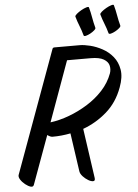

<svg xmlns="http://www.w3.org/2000/svg" viewBox="-85 -885 693 966"><g transform="rotate(-5 262.0 -402.0)"><path d="M-25 -28 200 -645Q202 -652 211 -652H338Q360 -652 390.5 -644.5Q421 -637 451.5 -620.5Q482 -604 504 -577Q526 -550 532.5 -512Q539 -474 520 -423Q493 -349 439 -302Q385 -255 319 -231L355 20Q357 35 346.5 35.5Q336 36 321.5 27.5Q307 19 295 6Q283 -7 281 -20L253 -214Q208 -205 162 -205Q151 -205 136 -216L47 28Q43 39 30.5 35.5Q18 32 3.5 20.5Q-11 9 -19.5 -4.5Q-28 -18 -25 -28ZM387 -582H268L158 -278Q204 -284 252.5 -302Q301 -320 346 -348Q391 -376 425.5 -413.5Q460 -451 477 -497Q484 -517 479.5 -536.5Q475 -556 453 -569Q431 -582 387 -582ZM488 -699Q481 -725 471.5 -748.5Q462 -772 455 -797Q454 -802 464 -810.5Q474 -819 488 -827Q502 -835 514 -838.5Q526 -842 527 -837Q534 -812 538.5 -785.5Q543 -759 550 -733Q552 -728 543 -720Q534 -712 522 -705.5Q510 -699 500 -696.5Q490 -694 488 -699ZM362 -699Q355 -725 345.5 -748.5Q336 -772 329 -797Q328 -802 338 -810.5Q348 -819 362 -827Q376 -835 388 -838.5Q400 -842 401 -837Q408 -812 412.5 -785.5Q417 -759 424 -733Q426 -728 417 -720Q408 -712 396 -705.5Q384 -699 374 -696.5Q364 -694 362 -699Z"/></g></svg>

Font: Story Script
Style: Regular
Weight: 400
Designer: Lana Roulhac, Ben Buysse
Version: Version 1.000; ttfautohint (v1.8.4.7-5d5b)